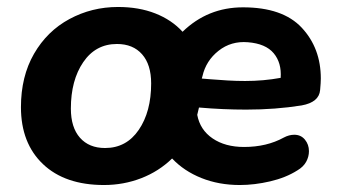

<svg xmlns="http://www.w3.org/2000/svg" viewBox="-20 -520 971 550"><path d="M40 -213Q40 -301 77.5 -366Q115 -431 179 -465.5Q243 -500 318 -500Q378 -500 425 -481.5Q472 -463 503 -429Q575 -499 676 -499Q790 -499 844.5 -440.5Q899 -382 899 -295Q899 -284 897 -262Q894 -227 844 -218Q769 -206 685 -206Q619 -206 550 -212L545 -191Q553 -148 589 -123.5Q625 -99 679 -99Q744 -99 793 -126Q808 -134 823 -134Q842 -134 853.5 -120Q865 -106 865 -87Q865 -71 857 -56.5Q849 -42 832 -32Q799 -11 754 -0.5Q709 10 667 10Q607 10 557 -10Q507 -30 473 -66Q435 -29 384.5 -9.5Q334 10 278 10Q166 10 103 -50Q40 -110 40 -213ZM413 -281Q413 -335 387 -364.5Q361 -394 315 -394Q254 -394 218.5 -342Q183 -290 183 -209Q183 -155 209 -125.5Q235 -96 281 -96Q342 -96 377.5 -148Q413 -200 413 -281ZM582 -293Q607 -291 632 -289.5Q657 -288 682 -288Q735 -288 784 -297Q787 -340 764 -367.5Q741 -395 690 -399Q642 -403 606 -374.5Q570 -346 560 -302L558 -295Z"/></svg>

Font: SN Pro Bold
Style: Bold Italic
Weight: 700
Italic angle: -9°
Designer: Tobias Whetton
Foundry: Supernotes
Version: Version 1.003